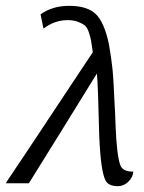

<svg xmlns="http://www.w3.org/2000/svg" viewBox="-32 -628 495 658"><path d="M425 -40Q423 -20 407.5 -5Q392 10 372 10Q340 10 330 -9Q313 -40 308 -165Q304 -341 300 -376Q175 -173 67 0H-12L-6 -10Q1 -20 13.5 -39Q26 -58 44 -84.5Q62 -111 87 -149Q112 -187 141 -230.5Q170 -274 208 -331.5Q246 -389 286 -449Q282 -476 280.5 -486.5Q279 -497 273 -515.5Q267 -534 259 -540.5Q251 -547 236 -553Q221 -559 200 -559Q155 -559 117 -530L107 -579Q148 -608 205 -608Q266 -608 295.5 -580.5Q325 -553 341 -478Q343 -466 345 -453.5Q347 -441 348.5 -431.5Q350 -422 351.5 -408Q353 -394 354 -386.5Q355 -379 356 -361.5Q357 -344 357.5 -336.5Q358 -329 359 -306.5Q360 -284 360.5 -276Q361 -268 362.5 -239Q364 -210 364 -199Q368 -96 380 -63Q388 -39 425 -40Z"/></svg>

Font: GFS Neohellenic Rg
Style: Italic
Weight: 400
Italic angle: -12°
Designer: Takis Katsoulidis and George D. Matthiopoulos
Foundry: Takis Katsoulidis and George D. Matthiopoulos
Version: Version 1.0